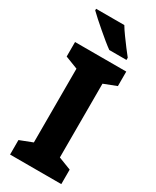

<svg xmlns="http://www.w3.org/2000/svg" viewBox="-234 -993 857 1055"><g transform="rotate(30 195.0 -465.0)"><path d="M357 0H32V-92L112 -123V-591L32 -622V-714H357V-622L277 -591V-123L357 -92ZM220 -930Q233 -908 253 -880.5Q273 -853 292.5 -827Q312 -801 326 -784V-770H217Q200 -782 175.5 -802Q151 -822 125.5 -844Q100 -866 77.5 -886Q55 -906 41 -920V-930Z"/></g></svg>

Font: Noto Sans Hebrew SemiCondensed ExtraBold
Style: Regular
Weight: 800
Width: 4
Designer: Monotype Design Team
Foundry: Monotype Imaging Inc.
Version: Version 2.004; ttfautohint (v1.8.4.7-5d5b)